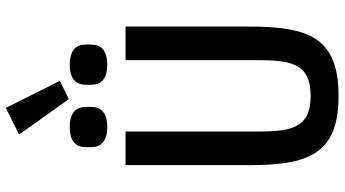

<svg xmlns="http://www.w3.org/2000/svg" viewBox="-274 -862 1149 640"><g transform="rotate(-90 300.0 -542.5)"><path d="M69 -698V-289C69 -89 104 12 300 12C496 12 531 -89 531 -289V-698H419V-269C419 -153 413 -81 300 -81C187 -81 181 -153 181 -269V-698ZM289 -887 350 -917 260 -1097 171 -1053ZM196 -759C245 -759 263 -781 263 -812V-831C263 -862 245 -884 196 -884C147 -884 129 -862 129 -831V-812C129 -781 147 -759 196 -759ZM404 -759C453 -759 471 -781 471 -812V-831C471 -862 453 -884 404 -884C355 -884 337 -862 337 -831V-812C337 -781 355 -759 404 -759Z"/></g></svg>

Font: IBM Mono Medium
Style: Regular
Weight: 500
Monospace: yes
Designer: Mike Abbink, Paul van der Laan, Pieter van Rosmalen
Foundry: Bold Monday
Version: Version 2.3